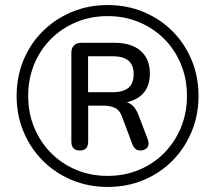

<svg xmlns="http://www.w3.org/2000/svg" viewBox="-20 -734 855 763"><path d="M408 8.9Q331.5 8.9 265.5 -18.6Q199.5 -46.1 150.3 -95.3Q101.1 -144.5 73.6 -210.5Q46.1 -276.5 46.1 -353Q46.1 -430 73.6 -495.7Q101.1 -561.5 150.3 -610.2Q199.5 -658.9 265.3 -686.4Q331 -713.9 408 -713.9Q485 -713.9 550.7 -686.4Q616.5 -658.9 665.2 -610.2Q713.9 -561.5 741.4 -495.7Q768.9 -430 768.9 -353Q768.9 -276.5 741.4 -210.5Q713.9 -144.5 665.2 -95.3Q616.5 -46.1 550.7 -18.6Q485 8.9 408 8.9ZM408 -35Q475.1 -35 532.7 -59.1Q590.2 -83.1 632.8 -126.4Q675.4 -169.8 699.2 -227.6Q723 -285.4 723 -353Q723 -420.6 699.2 -478.4Q675.4 -536.2 632.8 -579.1Q590.2 -621.9 532.7 -645.9Q475.1 -670 408 -670Q340.4 -670 282.8 -645.9Q225.2 -621.9 182.4 -579.1Q139.6 -536.2 115.8 -478.4Q92 -420.6 92 -353Q92 -285.4 115.8 -227.6Q139.6 -169.8 182.4 -126.4Q225.2 -83.1 282.8 -59.1Q340.4 -35 408 -35ZM297.3 -136Q263.6 -136 263.6 -171.2V-523.9Q263.6 -543 273.9 -553.4Q284.1 -563.9 303.6 -563.9H435.5Q503.3 -563.9 539.5 -531.3Q575.6 -498.7 575.6 -441.6Q575.6 -384.1 539.4 -353.6Q503.2 -323.1 437.3 -323.1L449.2 -333.1Q479.2 -333.1 499.2 -320.6Q519.2 -308.1 532.2 -272.1L567.4 -179.6Q574.8 -159.1 565.1 -147.6Q555.4 -136 537.3 -136Q525.1 -136 517.3 -143.3Q509.4 -150.6 505.5 -162.3L464.3 -271.8Q455.2 -297 436.5 -305.5Q417.8 -314.1 391.9 -314.1H317.1L330.4 -324V-171.2Q330.4 -136 297.3 -136ZM330 -367.5H426.7Q469.2 -367.5 490.2 -384.7Q511.1 -401.9 511.1 -439.2Q511.1 -475.6 490.4 -493Q469.7 -510.5 426.7 -510.5H330Z"/></svg>

Font: Nunito ExtraLight
Style: Regular
Weight: 200
Designer: Vernon Adams
Foundry: Vernon Adams
Version: Version 3.602